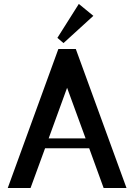

<svg xmlns="http://www.w3.org/2000/svg" viewBox="-20 -947 674 967"><path d="M19 0ZM377 -927.2 450.2 -867.2 299.8 -730 269 -756.3ZM361.8 -700.2 617.2 0H502L429.2 -200.2H207L133.8 0H19L273.9 -700.2ZM317.9 -504.9 225.1 -250H411.1Z"/></svg>

Font: Pfennig
Style: Bold
Weight: 700
Version: Version 20120410 ; ttfautohint (v0.8)